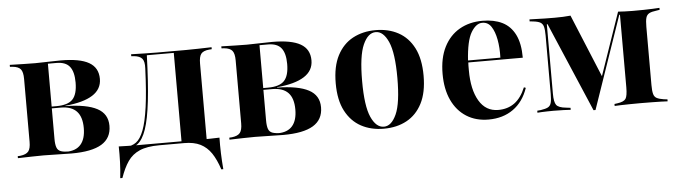

<svg xmlns="http://www.w3.org/2000/svg" viewBox="-40 -577 3021 853"><g transform="rotate(-5 1470.0 -150.0)"><path d="M134.7 -2.4Q108.1 -2.4 82.3 -1.6Q56.5 -0.8 21 0V-8.9L33.1 -9.7Q58.9 -12.9 69 -25.4Q79 -37.9 79 -67.7V-348.4Q79 -379 69 -391.5Q58.9 -404 33.1 -406.5L21 -407.3V-416.1Q56.5 -415.3 82.3 -414.5Q108.1 -413.7 134.7 -413.7H133.9Q162.1 -413.7 189.5 -414.9Q216.9 -416.1 247.6 -416.1Q333.1 -416.1 373.8 -392.7Q414.5 -369.4 414.5 -319.4Q414.5 -273.4 373.4 -247.2Q332.3 -221 251.6 -213.7V-212.1Q346 -210.5 392.3 -185.9Q438.7 -161.3 438.7 -108.1Q438.7 -53.2 394.8 -26.6Q350.8 0 260.5 0Q233.1 0 199.2 -1.2Q165.3 -2.4 135.5 -2.4ZM190.3 -71Q190.3 -46.8 195.2 -33.1Q200 -19.4 213.7 -14.5Q227.4 -9.7 251.6 -9.7H237.9Q280.6 -9.7 302.4 -34.7Q324.2 -59.7 324.2 -108.1Q324.2 -158.1 300.8 -182.7Q277.4 -207.3 229.8 -207.3H166.1V-215.3H211.3Q262.9 -215.3 284.3 -237.9Q305.6 -260.5 305.6 -312.9Q305.6 -360.5 287.5 -383.5Q269.4 -406.5 228.2 -406.5H187.9L190.3 -408.1Z M651.6 -2.4Q596.8 -2.4 563.7 12.1Q530.6 26.6 510.9 55.2Q491.1 83.9 475.8 128.2H466.1Q470.2 91.9 471.4 56.5Q472.6 21 471.8 -12.9Q492.7 -12.1 514.9 -11.7Q537.1 -11.3 558.9 -11.3H651.6H775V-2.4ZM502.4 1.6 504.8 -8.9Q529.8 -8.9 549.2 -23Q568.5 -37.1 582.7 -73.8Q596.8 -110.5 606 -177Q615.3 -243.5 619.4 -348.4Q621 -379 610.5 -391.5Q600 -404 574.2 -406.5L562.1 -407.3V-416.1Q596.8 -415.3 623 -414.5Q649.2 -413.7 675.8 -413.7H679.8H807.3Q834.7 -413.7 860.5 -414.5Q886.3 -415.3 921 -416.1V-407.3L909.7 -406.5Q883.1 -404 873.4 -391.5Q863.7 -379 863.7 -348.4V-208.1H751.6V-407.3L754.8 -405.6H628.2L631.5 -407.3Q627.4 -281.5 618.1 -201.6Q608.9 -121.8 593.5 -77.4Q578.2 -33.1 555.6 -15.7Q533.1 1.6 502.4 1.6ZM751.6 -2.4V-208.1H863.7V-2.4ZM751.6 -2.4 752.4 -10.5 842.7 -11.3H762.1H833.9Q855.6 -11.3 877.8 -11.7Q900 -12.1 921 -12.9Q920.2 21 921.4 56.5Q922.6 91.9 925.8 128.2H916.9Q902.4 83.9 883.1 55.2Q863.7 26.6 835.1 12.1Q806.5 -2.4 762.1 -2.4Z M1078.2 -2.4Q1051.6 -2.4 1025.8 -1.6Q1000 -0.8 964.5 0V-8.9L976.6 -9.7Q1002.4 -12.9 1012.5 -25.4Q1022.6 -37.9 1022.6 -67.7V-348.4Q1022.6 -379 1012.5 -391.5Q1002.4 -404 976.6 -406.5L964.5 -407.3V-416.1Q1000 -415.3 1025.8 -414.5Q1051.6 -413.7 1078.2 -413.7H1077.4Q1105.6 -413.7 1133.1 -414.9Q1160.5 -416.1 1191.1 -416.1Q1276.6 -416.1 1317.3 -392.7Q1358.1 -369.4 1358.1 -319.4Q1358.1 -273.4 1316.9 -247.2Q1275.8 -221 1195.2 -213.7V-212.1Q1289.5 -210.5 1335.9 -185.9Q1382.3 -161.3 1382.3 -108.1Q1382.3 -53.2 1338.3 -26.6Q1294.4 0 1204 0Q1176.6 0 1142.7 -1.2Q1108.9 -2.4 1079 -2.4ZM1133.9 -71Q1133.9 -46.8 1138.7 -33.1Q1143.5 -19.4 1157.3 -14.5Q1171 -9.7 1195.2 -9.7H1181.5Q1224.2 -9.7 1246 -34.7Q1267.7 -59.7 1267.7 -108.1Q1267.7 -158.1 1244.4 -182.7Q1221 -207.3 1173.4 -207.3H1109.7V-215.3H1154.8Q1206.5 -215.3 1227.8 -237.9Q1249.2 -260.5 1249.2 -312.9Q1249.2 -360.5 1231 -383.5Q1212.9 -406.5 1171.8 -406.5H1131.5L1133.9 -408.1Z M1652.4 11.3Q1595.2 11.3 1551.2 -12.5Q1507.3 -36.3 1481.9 -84.7Q1456.5 -133.1 1456.5 -208.1Q1456.5 -283.1 1481.9 -331.9Q1507.3 -380.6 1551.6 -404.4Q1596 -428.2 1653.2 -428.2Q1710.5 -428.2 1754.4 -404.4Q1798.4 -380.6 1823.4 -331.9Q1848.4 -283.1 1848.4 -208.1Q1848.4 -133.1 1823.4 -84.7Q1798.4 -36.3 1754.4 -12.5Q1710.5 11.3 1652.4 11.3ZM1653.2 2.4Q1687.1 2.4 1709.3 -46.8Q1731.5 -96 1731.5 -208.1Q1731.5 -320.2 1709.3 -369.8Q1687.1 -419.4 1653.2 -419.4Q1618.5 -419.4 1596.4 -369.8Q1574.2 -320.2 1574.2 -208.1Q1574.2 -96 1596.4 -46.8Q1618.5 2.4 1653.2 2.4Z M2119.4 11.3Q2062.9 11.3 2021 -15.3Q1979 -41.9 1956 -91.1Q1933.1 -140.3 1933.1 -208.1Q1933.1 -279 1958.1 -328.2Q1983.1 -377.4 2027.4 -402.8Q2071.8 -428.2 2129.8 -428.2Q2181.5 -428.2 2218.1 -410.1Q2254.8 -391.9 2274.6 -352.4Q2294.4 -312.9 2294.4 -249.2H2012.9L2012.1 -258.1H2195.2Q2196.8 -302.4 2189.9 -338.7Q2183.1 -375 2168.5 -397.2Q2154 -419.4 2128.2 -419.4Q2100.8 -419.4 2078.6 -382.7Q2056.5 -346 2050.8 -256.5L2051.6 -254.8Q2050.8 -245.2 2050.8 -234.7Q2050.8 -224.2 2050.8 -213.7Q2050.8 -128.2 2080.6 -77.8Q2110.5 -27.4 2166.1 -27.4Q2208.1 -27.4 2238.3 -49.2Q2268.5 -71 2287.9 -117.7L2296 -114.5Q2275 -53.2 2229.4 -21Q2183.9 11.3 2119.4 11.3Z M2413.7 -78.2Q2413.7 -41.1 2423.4 -27.8Q2433.1 -14.5 2466.9 -11.3L2486.3 -8.9V0Q2475 -0.8 2454.8 -1.6Q2434.7 -2.4 2409.7 -2.4Q2394.4 -2.4 2381 -2Q2367.7 -1.6 2356.9 -1.2Q2346 -0.8 2337.9 0V-8.9L2354 -10.5Q2375.8 -13.7 2386.3 -19.4Q2396.8 -25 2400.4 -38.7Q2404 -52.4 2404 -78.2V-337.9Q2404 -363.7 2400.4 -377.4Q2396.8 -391.1 2386.3 -397.2Q2375.8 -403.2 2354 -405.6L2338.7 -407.3V-416.1Q2350.8 -416.1 2368.1 -415.3Q2385.5 -414.5 2408.1 -414.1Q2430.6 -413.7 2454.8 -413.7H2450.8Q2471 -413.7 2488.7 -414.5Q2506.5 -415.3 2521.8 -416.9L2641.1 -128.2L2627.4 -107.3L2733.9 -416.1Q2746.8 -415.3 2763.3 -414.5Q2779.8 -413.7 2797.6 -413.7H2802.4Q2827.4 -413.7 2849.2 -414.1Q2871 -414.5 2888.7 -415.3Q2906.5 -416.1 2918.5 -416.9V-408.1L2903.2 -405.6Q2882.3 -403.2 2871.4 -397.2Q2860.5 -391.1 2856.9 -377.8Q2853.2 -364.5 2853.2 -337.9V-78.2Q2853.2 -52.4 2856.9 -38.7Q2860.5 -25 2871.4 -19.4Q2882.3 -13.7 2903.2 -10.5L2918.5 -8.9V0Q2907.3 -0.8 2889.5 -1.2Q2871.8 -1.6 2850 -2Q2828.2 -2.4 2802.4 -2.4H2797.6H2792.7Q2769.4 -2.4 2748 -2Q2726.6 -1.6 2710.1 -1.2Q2693.5 -0.8 2682.3 0V-8.9L2694.4 -10.5Q2724.2 -14.5 2732.7 -27Q2741.1 -39.5 2741.1 -78.2V-401.6H2737.9L2596 10.5H2587.1L2416.9 -387.9H2413.7Z"/></g></svg>

Font: Playfair 144pt SemiCondensed
Style: Bold
Weight: 700
Width: 4
Designer: Claus Eggers Sørensen
Foundry: Claus Eggers Sørensen
Version: Version 2.203